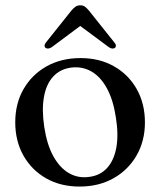

<svg xmlns="http://www.w3.org/2000/svg" viewBox="-20 -692 604 724"><path d="M284 -473Q355 -473 409.8 -442Q464.5 -411 495.5 -356.2Q526.5 -301.5 526.5 -230Q526.5 -160.5 495 -105.8Q463.5 -51 408 -19.8Q352.5 11.5 280 11.5Q208.5 11.5 154 -19.5Q99.5 -50.5 68.5 -105.2Q37.5 -160 37.5 -231Q37.5 -301.5 68.8 -356Q100 -410.5 155.5 -441.8Q211 -473 284 -473ZM316.5 -25Q357.5 -30 383.5 -58.2Q409.5 -86.5 418.5 -134.8Q427.5 -183 417 -249Q407 -315.5 383 -359.2Q359 -403 324.2 -422.8Q289.5 -442.5 247.5 -437Q206.5 -431.5 180.5 -403.2Q154.5 -375 145.8 -326.8Q137 -278.5 147 -212.5Q157 -146.5 181.2 -102.8Q205.5 -59 240.2 -39Q275 -19 316.5 -25ZM302.5 -609H262.5L390.5 -514Q397 -509.5 403.2 -509Q409.5 -508.5 413.5 -511.5Q417 -514.5 417 -519.8Q417 -525 411.5 -531.5L315 -652.5Q307 -662 300 -667Q293 -672 283 -672Q272.5 -672 265 -667Q257.5 -662 249.5 -652.5L153 -531.5Q148 -525 148 -519.8Q148 -514.5 151.5 -511.5Q156 -508.5 162 -509Q168 -509.5 175 -514Z"/></svg>

Font: Fraunces 48pt
Style: Regular
Weight: 400
Version: Version 1.000;[b76b70a41]